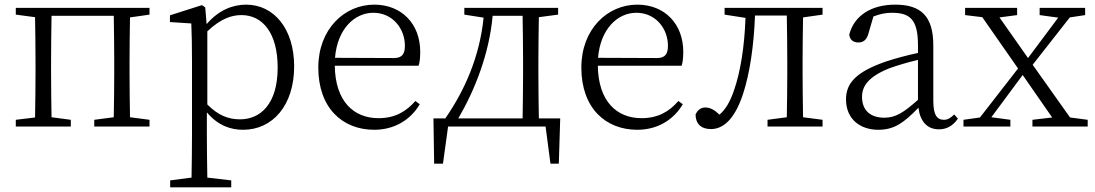

<svg xmlns="http://www.w3.org/2000/svg" viewBox="-20 -545 4716 827"><path d="M624 -482V-511H48V-482L131 -471C132 -416 133 -337 133 -284V-227C133 -174 132 -95 131 -39L48 -29V0H285V-29L202 -40C201 -95 200 -174 200 -227V-284C200 -339 201 -422 202 -477H470C471 -422 472 -339 472 -284V-227C472 -174 471 -95 470 -40L386 -29V0H624V-29L540 -40C539 -95 538 -174 538 -227V-284C538 -337 539 -415 540 -470Z M873 -410C932 -466 979 -480 1020 -480C1111 -480 1176 -403 1176 -254C1176 -96 1101 -31 1014 -31C963 -31 920 -48 873 -95ZM864 -513 850 -523 712 -479V-450L804 -444C806 -396 807 -346 807 -279V34C807 92 806 161 805 220L713 232V262H976V232L873 220C872 160 871 90 871 32V-61C921 -2 976 14 1027 14C1155 14 1247 -92 1247 -259C1247 -421 1160 -525 1040 -525C982 -525 921 -501 870 -441Z M1423 -296C1433 -420 1507 -490 1588 -490C1671 -490 1724 -422 1724 -348C1724 -315 1714 -295 1677 -295ZM1783 -262C1788 -277 1790 -297 1790 -322C1790 -442 1710 -525 1592 -525C1463 -525 1351 -419 1351 -254C1351 -79 1456 14 1592 14C1678 14 1748 -28 1788 -96L1769 -110C1729 -64 1681 -36 1610 -36C1505 -36 1424 -107 1422 -262Z M1954 -35C2027 -160 2087 -314 2102 -477H2231C2232 -422 2233 -339 2233 -284V-227C2233 -172 2232 -90 2231 -35ZM2301 -35C2300 -90 2299 -172 2299 -227V-284C2299 -337 2300 -416 2301 -471L2384 -482V-511H1980V-482L2063 -469C2046 -301 1982 -156 1898 -35H1847L1850 160H1888L1910 0H2330L2351 160H2387L2393 -35Z M2556 -296C2566 -420 2640 -490 2721 -490C2804 -490 2857 -422 2857 -348C2857 -315 2847 -295 2810 -295ZM2916 -262C2921 -277 2923 -297 2923 -322C2923 -442 2843 -525 2725 -525C2596 -525 2484 -419 2484 -254C2484 -79 2589 14 2725 14C2811 14 2881 -28 2921 -96L2902 -110C2862 -64 2814 -36 2743 -36C2638 -36 2557 -107 2555 -262Z M3523 -482V-511H3101V-482L3191 -468C3187 -345 3169 -235 3142 -157C3124 -105 3106 -75 3079 -51C3059 -70 3041 -82 3018 -82C2998 -82 2985 -71 2976 -52C2976 -12 3000 11 3042 11C3093 11 3144 -28 3181 -142C3209 -228 3227 -345 3232 -478H3369C3370 -423 3371 -339 3371 -284V-227C3371 -174 3370 -95 3369 -40L3286 -29V0H3523V-29L3439 -40C3438 -95 3437 -174 3437 -227V-284C3437 -337 3438 -415 3439 -470Z M3934 -115C3870 -58 3836 -38 3789 -38C3732 -38 3693 -67 3693 -128C3693 -172 3718 -214 3811 -251C3844 -263 3891 -277 3934 -287ZM4090 -52C4075 -37 4062 -29 4046 -29C4016 -29 4000 -49 4000 -112V-350C4000 -476 3946 -525 3836 -525C3733 -525 3659 -478 3638 -396C3640 -375 3654 -362 3677 -362C3700 -362 3714 -375 3721 -402L3742 -474C3770 -485 3796 -490 3821 -490C3899 -490 3934 -462 3934 -350V-317C3888 -307 3838 -294 3796 -280C3666 -235 3624 -186 3624 -117C3624 -31 3686 14 3763 14C3832 14 3873 -16 3936 -81C3943 -23 3973 12 4024 12C4056 12 4083 -1 4106 -34Z M4589 -39 4428 -266 4588 -470 4654 -480V-511H4458V-480L4538 -469L4408 -295L4285 -470L4361 -480V-511H4137V-480L4211 -471L4365 -250L4201 -39L4130 -29V0H4332V-29L4250 -40L4385 -222L4512 -39L4427 -29V0H4665V-29Z"/></svg>

Font: Noto Serif CJK JP Light
Style: Regular
Weight: 300
Designer: Ryoko NISHIZUKA 西塚涼子 (kana & ideographs); Frank Grießhammer (Latin, Greek & Cyrillic); Wenlong ZHANG 张文龙 (bopomofo); San
Foundry: Adobe Systems Incorporated
Version: Version 1.001;PS 1.001;hotconv 16.6.54;makeotf.lib2.5.65590